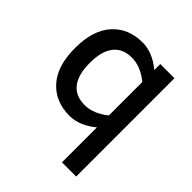

<svg xmlns="http://www.w3.org/2000/svg" viewBox="-217 -715 1091 1091"><g transform="rotate(45 328.5 -169.0)"><path d="M572 -556V234H458V-47Q381 17 300 17Q187 17 119 -58.5Q51 -134 51 -278Q51 -421 119 -496.5Q187 -572 300 -572Q381 -572 458 -508V-556ZM458 -143V-412Q388 -468 319 -468Q245 -468 207.5 -419.5Q170 -371 170 -278Q170 -184 207.5 -135.5Q245 -87 319 -87Q388 -87 458 -143Z"/></g></svg>

Font: Biryani SemiBold
Style: Regular
Weight: 600
Designer: Dan Reynolds and Mathieu Réguer
Foundry: Dan Reynolds and Mathieu Réguer
Version: Version 1.004; ttfautohint (v1.1) -l 5 -r 5 -G 72 -x 0 -D la